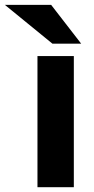

<svg xmlns="http://www.w3.org/2000/svg" viewBox="-94 -782 391 802"><path d="M214.4 0H62.5V-547.9H214.4ZM245.1 -599.6H125L-73.7 -761.7H119.6Z"/></svg>

Font: Ufes Sans ExtraBold
Style: Regular
Weight: 800
Designer: Ricardo Esteves & Filipe Motta
Foundry: ProDesignUfes - Ricardo Esteves, Filipe Motta (This is a derivative work, based on Roboto family, by Christian Robertson
Version: Version 2.0